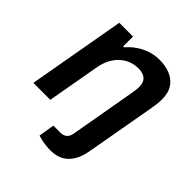

<svg xmlns="http://www.w3.org/2000/svg" viewBox="-197 -667 978 978"><g transform="rotate(45 291.5 -178.0)"><path d="M322 182Q307 182 289.5 180Q272 178 256.5 174.5Q241 171 231 167L245 82H295Q317 82 330 71Q343 60 347 38L409 -315Q411 -329 413 -341.5Q415 -354 415 -365Q415 -390 406.5 -404Q398 -418 382 -424.5Q366 -431 345 -431Q318 -431 293 -421.5Q268 -412 247 -393Q226 -374 211.5 -346Q197 -318 191 -282L141 0H19L112 -526H211V-455H218Q237 -478 264 -497Q291 -516 323.5 -527Q356 -538 390 -538Q433 -538 467 -524.5Q501 -511 521.5 -481.5Q542 -452 542 -403Q542 -385 539.5 -365.5Q537 -346 533 -324L467 47Q463 72 453 96Q443 120 426.5 139.5Q410 159 384.5 170.5Q359 182 322 182Z"/></g></svg>

Font: Archivo SemiBold SemiBold
Style: Italic
Weight: 600
Italic angle: -10°
Version: Version 2.001